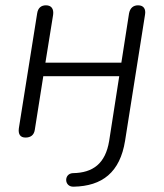

<svg xmlns="http://www.w3.org/2000/svg" viewBox="-20 -512 617 723"><path d="M257 191C365 189 432 137 451 18L526 -456C530 -478 521 -492 500 -492C482 -492 470 -482 466 -462L437 -276H151L180 -456C183 -478 174 -492 153 -492C135 -492 123 -482 120 -462L51 -29C48 -7 56 6 76 6C95 6 108 -3 111 -23L143 -225H429L391 19C377 104 330 139 254 140C220 142 221 192 257 191Z"/></svg>

Font: SN Pro Light
Style: Italic
Weight: 300
Italic angle: -8.99998°
Designer: Tobias Whetton
Foundry: Supernotes
Version: Version 1.001;Glyphs 3.2 (3249)